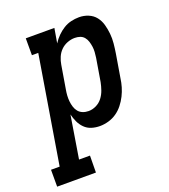

<svg xmlns="http://www.w3.org/2000/svg" viewBox="-193 -626 829 940"><g transform="rotate(-20 221.5 -156.5)"><path d="M-57 215V127H-12L80 -432H47V-520H196L183 -444Q195 -463 211 -479Q227 -495 245.5 -506.5Q264 -518 285 -523Q306 -528 327 -528Q352 -528 375 -518.5Q398 -509 412.5 -490.5Q427 -472 433.5 -448.5Q440 -425 442.5 -400Q445 -375 442.5 -349.5Q440 -324 436 -299L416 -179Q413 -156 406.5 -134Q400 -112 389.5 -91Q379 -70 364 -51Q349 -32 329.5 -18.5Q310 -5 287 1.5Q264 8 242 8Q219 8 198.5 1.5Q178 -5 163 -20Q148 -35 139 -54.5Q130 -74 125 -95L89 127H146L145 215ZM215 -80Q235 -80 254.5 -89.5Q274 -99 287 -116Q300 -133 307 -153Q314 -173 318 -193L338 -313Q340 -327 341 -341.5Q342 -356 340 -370Q338 -384 334 -397Q330 -410 321.5 -420.5Q313 -431 300 -435.5Q287 -440 272 -440Q253 -440 233.5 -432.5Q214 -425 199.5 -410.5Q185 -396 177 -377Q169 -358 166 -339L146 -219Q143 -203 142 -187.5Q141 -172 142.5 -157Q144 -142 148.5 -127.5Q153 -113 162 -102Q171 -91 185 -85.5Q199 -80 215 -80Z"/></g></svg>

Font: Iosevka Curly Slab Semibold
Style: Italic
Weight: 600
Italic angle: -9°
Monospace: yes
Designer: Belleve Invis
Foundry: Belleve Invis
Version: Version 22.1.2; ttfautohint (v1.8.4)